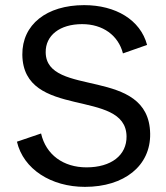

<svg xmlns="http://www.w3.org/2000/svg" viewBox="-20 -714 646 748"><path d="M311 14C464 14 567 -68 565 -193C561 -457 160 -332 158 -510C157 -576 213 -620 300 -620C381 -620 441 -576 459 -506L553 -539C527 -637 430 -694 308 -694C161 -694 66 -618 67 -501C70 -246 470 -372 473 -183C474 -109 413 -62 317 -62C227 -62 159 -111 140 -194L46 -162C71 -55 179 14 311 14Z"/></svg>

Font: Ronzino
Style: Regular
Weight: 400
Designer: Nunzio Mazzaferro
Foundry: Collletttivo
Version: Version 1.000;Glyphs 3.3 (3337)